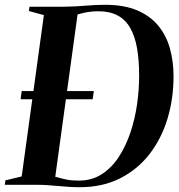

<svg xmlns="http://www.w3.org/2000/svg" viewBox="-38 -771 746 801"><path d="M85 -743H229.5Q275.5 -743.5 318.2 -747.2Q361 -751 400.5 -751Q479.5 -751 534.2 -727.8Q589 -704.5 622.5 -663.5Q656 -622.5 671 -568.5Q686 -514.5 686 -452.5Q686 -359.5 660.8 -276Q635.5 -192.5 585.8 -128.2Q536 -64 463 -27Q390 10 294 10Q271 10 248.8 8.5Q226.5 7 204.8 5Q183 3 161.5 1.5Q140 0 117.5 0H-18L-15.5 -18.5L52.5 -35L145 -708L82.5 -725ZM190 -15 157.5 -41Q182.5 -37 201 -31.5Q219.5 -26 240 -21.8Q260.5 -17.5 291 -17.5Q345 -17.5 386.5 -44.2Q428 -71 457.5 -116.2Q487 -161.5 506 -218Q525 -274.5 533.8 -336Q542.5 -397.5 542.5 -454.5Q542.5 -519.5 533.8 -569.5Q525 -619.5 505.5 -654Q486 -688.5 453.2 -706.2Q420.5 -724 372 -724Q348.5 -724 329.2 -720.8Q310 -717.5 294.8 -713.2Q279.5 -709 269.5 -705L288 -728.5ZM48 -357 52.5 -391H353.5L348.5 -357Z"/></svg>

Font: Merriweather 144pt SemiBold
Style: Italic
Weight: 600
Italic angle: -7.8°
Version: Version 2.101